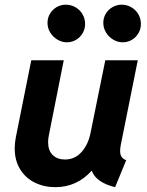

<svg xmlns="http://www.w3.org/2000/svg" viewBox="-20 -775 615 803"><path d="M41.5 -154.3Q41.5 -177.7 46.4 -201.7L110.8 -522.9H246.6L184.1 -208Q181.2 -193.4 181.2 -180.2Q181.2 -145.5 200.4 -126.7Q219.7 -107.9 251.5 -107.9Q293 -107.9 320.8 -138.9Q348.6 -169.9 358.4 -217.8L420.4 -522.9H556.2L484.9 -167.5Q482.4 -152.8 482.4 -144Q482.4 -128.4 488.5 -119.1Q494.6 -109.9 507.8 -105L461.4 7.8Q421.4 -2 397 -19.3Q372.6 -36.6 364.3 -60.1H362.3Q333.5 -27.8 295.4 -10Q257.3 7.8 211.4 7.8Q164.6 7.8 125.7 -11.2Q86.9 -30.3 64.2 -67.1Q41.5 -104 41.5 -154.3ZM412.1 -679.7Q412.1 -700.7 422.6 -718Q433.1 -735.4 450.9 -745.4Q468.8 -755.4 489.3 -755.4Q510.7 -755.4 529.3 -744.6Q547.9 -733.9 558.6 -715.3Q569.3 -696.8 569.3 -674.8Q569.3 -654.3 559.3 -636.7Q549.3 -619.1 532 -608.6Q514.6 -598.1 493.2 -598.1Q472.2 -598.1 453.4 -609.4Q434.6 -620.6 423.3 -639.2Q412.1 -657.7 412.1 -679.7ZM178.7 -679.7Q178.7 -700.7 189.2 -718Q199.7 -735.4 217.3 -745.4Q234.9 -755.4 255.4 -755.4Q277.3 -755.4 295.9 -744.6Q314.5 -733.9 325.2 -715.3Q335.9 -696.8 335.9 -674.8Q335.9 -654.3 325.9 -636.7Q315.9 -619.1 298.3 -608.6Q280.8 -598.1 259.8 -598.1Q238.8 -598.1 220 -609.4Q201.2 -620.6 189.9 -639.2Q178.7 -657.7 178.7 -679.7Z"/></svg>

Font: Reddit Sans Fudge
Style: Bold
Weight: 700
Italic angle: -11.25°
Designer: Stephen Hutchings
Version: Version 1.013